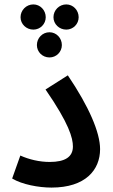

<svg xmlns="http://www.w3.org/2000/svg" viewBox="-20 -843 512 869"><path d="M131 -709C162 -709 187 -734 187 -765C187 -797 162 -823 131 -823C99 -823 73 -797 73 -765C73 -734 99 -709 131 -709ZM280 -709C311 -709 336 -734 336 -765C336 -797 311 -823 280 -823C248 -823 222 -797 222 -765C222 -734 248 -709 280 -709ZM204 -583C235 -583 260 -608 260 -639C260 -671 235 -697 204 -697C172 -697 147 -671 147 -639C147 -608 172 -583 204 -583ZM35 -35C80 -8 155 6 213 6C367 6 433 -74 433 -168C433 -243 383 -360 287 -502L186 -438C293 -283 310 -218 310 -180C310 -133 275 -110 205 -110C159 -110 112 -121 72 -139Z"/></svg>

Font: Noto Sans Arabic SemCond SemBd
Style: Regular
Weight: 600
Width: 4
Designer: Monotype Design Team, Nadine Chahine, Nizar Qandah and Khaled Hosny
Foundry: Monotype Imaging Inc.
Version: Version 2.012